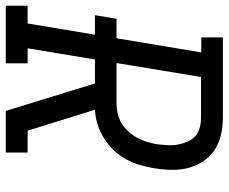

<svg xmlns="http://www.w3.org/2000/svg" viewBox="-92 -692 775 650"><g transform="rotate(90 295.0 -367.5)"><path d="M-10 0V-74H50L88 -302H22L34 -375H100L148 -662H97V-735H369Q399 -735 427 -728.5Q455 -722 478 -707Q501 -692 516.5 -668.5Q532 -645 539 -618Q546 -591 545.5 -561.5Q545 -532 540 -502Q536 -478 529 -454Q522 -430 509.5 -407Q497 -384 478.5 -365Q460 -346 437.5 -332Q415 -318 390.5 -310.5Q366 -303 342 -302L413 -74H487V0H346L253 -302H172L134 -74H185V0ZM321 -375Q338 -375 355.5 -379Q373 -383 388.5 -392.5Q404 -402 416.5 -416Q429 -430 437.5 -446Q446 -462 451 -479Q456 -496 459 -513Q461 -531 462 -548.5Q463 -566 460 -582.5Q457 -599 450.5 -614.5Q444 -630 432 -641Q420 -652 403.5 -656.5Q387 -661 369 -661H231L184 -375Z"/></g></svg>

Font: Iosevka Slab Extended Oblique
Style: Regular
Weight: 400
Width: 7
Italic angle: -9°
Monospace: yes
Designer: Belleve Invis
Foundry: Belleve Invis
Version: Version 11.1.0; ttfautohint (v1.8.3)